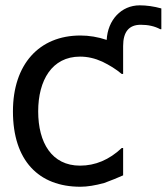

<svg xmlns="http://www.w3.org/2000/svg" viewBox="-20 -692 628 724"><path d="M588.4 -660.2C560.1 -668 532.7 -671.9 506.8 -671.9C437 -671.9 386.2 -616.2 382.3 -541.5C349.1 -552.7 315.9 -558.1 283.2 -558.1C127.4 -558.1 28.8 -449.2 28.8 -272C28.8 -86.4 126 12.2 283.2 12.2C309.1 12.2 338.9 7.3 373 -2C400.9 -12.2 424.8 -22 444.3 -30.8V-133.8H439C391.6 -89.4 339.4 -67.4 281.7 -67.4C175.3 -67.4 124 -153.8 124 -272C124 -389.6 176.3 -478.5 281.7 -478.5C310.1 -478.5 337.9 -472.2 365.7 -459.5C393.1 -446.3 417.5 -431.2 439 -413.1H444.3V-518.6C444.3 -571.8 466.3 -598.6 510.7 -598.6C538.6 -598.6 563 -593.3 584 -582H588.4Z"/></svg>

Font: SG Kara
Style: Regular
Weight: 400
Designer: Damoon Khanjanzadeh
Version: Version 1.000